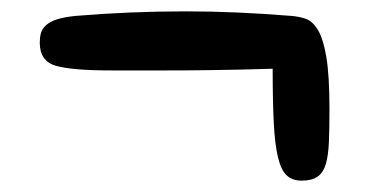

<svg xmlns="http://www.w3.org/2000/svg" viewBox="-20 -439 650 338"><path d="M493 -411Q506 -410 518 -406Q530 -402 539.5 -386.5Q549 -371 554.5 -338.5Q560 -306 560 -247Q560 -213 559 -189Q558 -165 553.5 -150Q549 -135 539 -128Q529 -121 511 -121Q495 -121 485 -130Q475 -139 469.5 -161.5Q464 -184 462 -222Q460 -260 460 -318Q432 -317 405 -316.5Q378 -316 345.5 -315.5Q313 -315 272 -315Q231 -315 176 -315Q108 -315 79 -323Q50 -331 50 -364Q50 -373 52 -380.5Q54 -388 61 -394.5Q68 -401 80.5 -405Q93 -409 113 -411Q161 -415 209 -417Q257 -419 308 -419Q352 -419 397.5 -417Q443 -415 493 -411Z"/></svg>

Font: Sniglet
Style: Regular
Weight: 400
Designer: Haley Fiege
Foundry: Haley Fiege, Pablo Impallari, Brenda Gallo
Version: Version 2.000; ttfautohint (v0.95) -l 8 -r 50 -G 200 -x 14 -